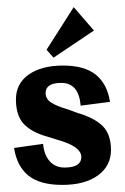

<svg xmlns="http://www.w3.org/2000/svg" viewBox="-20 -513 352 541"><path d="M187.7 -492.9 111.2 -372.8 130.8 -350.5 244.7 -427ZM171.7 -204.6Q140.6 -213.5 124.6 -223.8Q108.5 -234 108.5 -250.9Q108.5 -279.4 153 -279.4Q202 -279.4 207.3 -215.3L290 -226Q282 -276.7 250 -302.5Q218 -328.3 157.5 -328.3Q97 -328.3 60.9 -302.9Q24.9 -277.6 24.9 -232.7Q24.9 -187.7 46.7 -164.1Q68.5 -140.6 113 -128.1L141.5 -119.2Q209.1 -100.5 209.1 -70.7Q209.1 -40.9 161.9 -40.9Q136.1 -40.9 120.1 -58.7Q104.1 -76.5 101.4 -107.7L19.6 -96.1Q27.6 -44.5 60.1 -18.2Q92.5 8 155.7 8Q218.9 8 255.8 -18.7Q292.7 -45.4 292.7 -90.3Q292.7 -135.2 268.7 -158.4Q244.7 -181.5 198.4 -194.8Z"/></svg>

Font: Gidugu
Style: Regular
Weight: 400
Designer: Purushoth Kumar Guthula
Foundry: Silicon Andhra, USA.
Version: Version 1.0.5; ttfautohint (v1.2.25-373a) -l 7 -r 28 -G 50 -